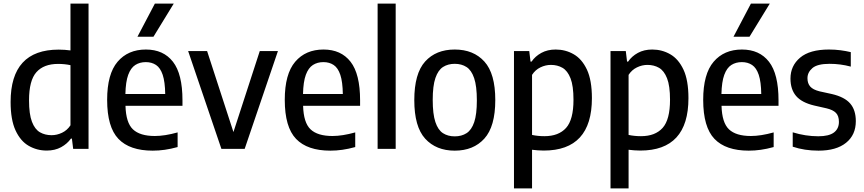

<svg xmlns="http://www.w3.org/2000/svg" viewBox="-20 -828 4808 1068"><path d="M240 9.5Q185.5 9.5 139.8 -16.8Q94 -43 66.5 -102.5Q39 -162 39 -261Q39 -552 306.5 -552Q323 -552 340 -550.8Q357 -549.5 372 -547.5V-808H472.5V0H387L380 -57H374.5Q354 -28 319.8 -9.2Q285.5 9.5 240 9.5ZM267 -76Q296.5 -76 325 -89.5Q353.5 -103 372 -131V-465.5Q339.5 -472.5 303 -472.5Q223.5 -472.5 182.5 -426.5Q141.5 -380.5 141.5 -270Q141.5 -192.5 157.8 -150.5Q174 -108.5 202.2 -92.2Q230.5 -76 267 -76Z M829.5 10Q701.5 10 638.8 -55.5Q576 -121 576 -272.5Q576 -416.5 634 -484.5Q692 -552.5 791.5 -552.5Q889 -552.5 942 -484.5Q995 -416.5 995 -270V-239.5H678Q680.5 -145.5 719.5 -108.5Q758.5 -71.5 841.5 -71.5Q896.5 -71.5 968 -91.5V-10Q930 0.5 896.5 5.2Q863 10 829.5 10ZM791 -482.5Q757.5 -482.5 732.5 -466.5Q707.5 -450.5 693.2 -411.8Q679 -373 677.5 -305H899Q898 -373 885 -411.8Q872 -450.5 848 -466.5Q824 -482.5 791 -482.5ZM744.5 -623.5 841.5 -808H946.5L833.5 -623.5Z M1211.5 0 1026.5 -544H1132L1278.5 -93.5L1425 -544H1526L1341 0Z M1817.5 10Q1689.5 10 1626.8 -55.5Q1564 -121 1564 -272.5Q1564 -416.5 1622 -484.5Q1680 -552.5 1779.5 -552.5Q1877 -552.5 1930 -484.5Q1983 -416.5 1983 -270V-239.5H1666Q1668.5 -145.5 1707.5 -108.5Q1746.5 -71.5 1829.5 -71.5Q1884.5 -71.5 1956 -91.5V-10Q1918 0.5 1884.5 5.2Q1851 10 1817.5 10ZM1779 -482.5Q1745.5 -482.5 1720.5 -466.5Q1695.5 -450.5 1681.2 -411.8Q1667 -373 1665.5 -305H1887Q1886 -373 1873 -411.8Q1860 -450.5 1836 -466.5Q1812 -482.5 1779 -482.5Z M2080.5 0V-808H2181V0Z M2509.5 10Q2406 10 2345.2 -56.5Q2284.5 -123 2284.5 -271Q2284.5 -419 2344.8 -485.8Q2405 -552.5 2509.5 -552.5Q2614 -552.5 2674.5 -485.5Q2735 -418.5 2735 -271.5Q2735 -124 2674.2 -57Q2613.5 10 2509.5 10ZM2509.5 -69.5Q2547.5 -69.5 2575.2 -87.2Q2603 -105 2617.8 -148.5Q2632.5 -192 2632.5 -269.5Q2632.5 -349 2617.5 -393.2Q2602.5 -437.5 2575 -455.2Q2547.5 -473 2509.5 -473Q2472 -473 2444.5 -455.5Q2417 -438 2402 -394.2Q2387 -350.5 2387 -272.5Q2387 -193.5 2401.8 -149.2Q2416.5 -105 2444 -87.2Q2471.5 -69.5 2509.5 -69.5Z M2839 220V-544H2924L2931 -485.5H2937Q2957 -515 2991.2 -533.8Q3025.5 -552.5 3071 -552.5Q3125.5 -552.5 3171.2 -526.2Q3217 -500 3244.8 -440.8Q3272.5 -381.5 3272.5 -282Q3272.5 9.5 3004.5 9.5Q2988 9.5 2971 8.2Q2954 7 2939.5 5V220ZM3008.5 -70.5Q3087.5 -70.5 3128.8 -116.5Q3170 -162.5 3170 -273Q3170 -350.5 3153.5 -392.5Q3137 -434.5 3108.8 -450.8Q3080.5 -467 3044.5 -467Q3014.5 -467 2986 -453.2Q2957.5 -439.5 2939.5 -411.5V-77.5Q2971.5 -70.5 3008.5 -70.5Z M3376 220V-544H3461L3468 -485.5H3474Q3494 -515 3528.2 -533.8Q3562.5 -552.5 3608 -552.5Q3662.5 -552.5 3708.2 -526.2Q3754 -500 3781.8 -440.8Q3809.5 -381.5 3809.5 -282Q3809.5 9.5 3541.5 9.5Q3525 9.5 3508 8.2Q3491 7 3476.5 5V220ZM3545.5 -70.5Q3624.5 -70.5 3665.8 -116.5Q3707 -162.5 3707 -273Q3707 -350.5 3690.5 -392.5Q3674 -434.5 3645.8 -450.8Q3617.5 -467 3581.5 -467Q3551.5 -467 3523 -453.2Q3494.5 -439.5 3476.5 -411.5V-77.5Q3508.5 -70.5 3545.5 -70.5Z M4145 10Q4017 10 3954.2 -55.5Q3891.5 -121 3891.5 -272.5Q3891.5 -416.5 3949.5 -484.5Q4007.5 -552.5 4107 -552.5Q4204.5 -552.5 4257.5 -484.5Q4310.5 -416.5 4310.5 -270V-239.5H3993.5Q3996 -145.5 4035 -108.5Q4074 -71.5 4157 -71.5Q4212 -71.5 4283.5 -91.5V-10Q4245.5 0.5 4212 5.2Q4178.5 10 4145 10ZM4106.5 -482.5Q4073 -482.5 4048 -466.5Q4023 -450.5 4008.8 -411.8Q3994.5 -373 3993 -305H4214.5Q4213.5 -373 4200.5 -411.8Q4187.5 -450.5 4163.5 -466.5Q4139.5 -482.5 4106.5 -482.5ZM4060 -623.5 4157 -808H4262L4149 -623.5Z M4533 10Q4455 10 4389.5 -12V-92Q4460.5 -70 4532 -70Q4591 -70 4618.8 -91Q4646.5 -112 4646.5 -150Q4646.5 -183 4630 -200Q4613.5 -217 4577.5 -225.5L4509 -241Q4439.5 -257.5 4408.2 -294.2Q4377 -331 4377 -391Q4377 -462 4430.5 -507.2Q4484 -552.5 4591 -552.5Q4624.5 -552.5 4655 -548.5Q4685.5 -544.5 4712.5 -538V-457.5Q4655 -473 4594.5 -473Q4526.5 -473 4499 -449.2Q4471.5 -425.5 4471.5 -393Q4471.5 -364 4487 -346.5Q4502.5 -329 4538.5 -320L4607 -305Q4678 -288.5 4709.2 -252.2Q4740.5 -216 4740.5 -154Q4740.5 -77.5 4686.2 -33.8Q4632 10 4533 10Z"/></svg>

Font: Encode Sans SemiCondensed SemiCondensed Medium
Style: Regular
Weight: 500
Width: 4
Designer: Multiple Designers
Foundry: Impallari Type
Version: Version 3.000; ttfautohint (v1.8.3) -l 8 -r 50 -G 200 -x 14 